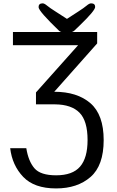

<svg xmlns="http://www.w3.org/2000/svg" viewBox="-20 -898 684 1123"><path d="M55.7 -633.8V-710.9H548.3V-644L297.4 -361.3Q431.6 -361.3 509 -294.2Q586.4 -227.1 586.4 -78.6Q586.4 70.3 509.5 137.2Q432.6 204.1 308.1 204.1Q180.2 204.1 115.7 136.5Q51.3 68.8 39.6 -31.2H133.8Q146 44.9 181.4 86.2Q216.8 127.4 308.1 127.4Q404.3 127.4 448.2 76.7Q492.2 25.9 492.2 -78.6Q492.2 -190.9 445.1 -238.8Q397.9 -286.6 302.7 -287.6H190.4V-357.4L437 -633.8ZM371.6 -706.5Q339.4 -706.5 326.7 -716.8Q205.6 -833 205.6 -856.4Q205.6 -878.4 229.5 -878.4Q239.3 -878.4 255.4 -865Q271.5 -851.6 305.7 -830.1Q339.8 -808.6 371.6 -787.6Q403.8 -808.6 437.3 -830.1Q470.7 -851.6 486.6 -865Q502.4 -878.4 512.7 -878.4Q536.6 -878.4 536.6 -857.4Q536.6 -836.4 448.7 -751.5Q428.7 -732.4 415.5 -719.5Q402.3 -706.5 371.6 -706.5Z"/></svg>

Font: LXGW WenKai Screen R
Style: Regular
Weight: 400
Designer: Fontworks Inc.
Version: Version 1.235;May 31, 2022